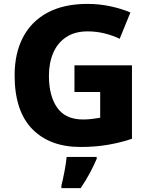

<svg xmlns="http://www.w3.org/2000/svg" viewBox="-20 -744 771 985"><path d="M362 -409H657V-32Q601 -13 535.5 -1.5Q470 10 393 10Q235 10 145 -82.5Q55 -175 55 -358Q55 -470 98 -552.5Q141 -635 224.5 -679.5Q308 -724 429 -724Q490 -724 547.5 -711.5Q605 -699 649 -680L594 -545Q559 -562 517 -572.5Q475 -583 429 -583Q364 -583 319.5 -553.5Q275 -524 253 -472.5Q231 -421 231 -355Q231 -252 273.5 -191.5Q316 -131 406 -131Q431 -131 454 -134Q477 -137 494 -140V-272H362ZM476 71Q460 108 440.5 144.5Q421 181 394 221H295V208Q303 177 311 134.5Q319 92 322 61H476Z"/></svg>

Font: Noto Sans Myanmar ExtraBold
Style: Regular
Weight: 800
Designer: Monotype Design Team
Foundry: Monotype Imaging Inc.
Version: Version 2.107; ttfautohint (v1.8.4.7-5d5b)